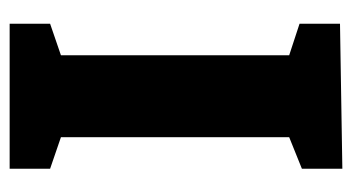

<svg xmlns="http://www.w3.org/2000/svg" viewBox="-190 -558 747 408"><g transform="rotate(90 184.0 -353.5)"><path d="M338 -621 271 -594V-109L338 -86V0H30V-86L97 -109V-594L30 -616V-702L338 -707Z"/></g></svg>

Font: Bitter ExtraBold
Style: Regular
Weight: 800
Designer: Sol Matas, and Bitter project Authors
Foundry: Sol Matas
Version: Version 2.001